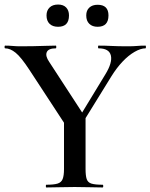

<svg xmlns="http://www.w3.org/2000/svg" viewBox="-20 -826 663 846"><path d="M312 -281 444 -498Q476 -550 468.5 -581.5Q461 -613 414 -613Q412 -613 412 -619Q412 -625 414 -625Q445 -625 472 -623.5Q499 -622 543 -622Q568 -622 583.5 -623.5Q599 -625 621 -625Q623 -625 623 -619Q623 -613 621 -613Q600 -613 573 -597.5Q546 -582 520 -554.5Q494 -527 471 -490L332 -265ZM270 -273 109 -519Q73 -574 49 -593.5Q25 -613 3 -613Q0 -613 0 -619Q0 -625 3 -625Q19 -625 36 -623.5Q53 -622 68 -622Q96 -622 125.5 -622.5Q155 -623 181.5 -624Q208 -625 226 -625Q228 -625 228 -619Q228 -613 226 -613Q193 -613 186 -596Q179 -579 197 -553L350 -318ZM262 -310 357 -319V-81Q357 -52 362 -37Q367 -22 383 -17Q399 -12 432 -12Q435 -12 435 -6Q435 0 432 0Q407 0 376.5 -1Q346 -2 309 -2Q274 -2 241.5 -1Q209 0 184 0Q182 0 182 -6Q182 -12 184 -12Q217 -12 233.5 -17Q250 -22 256 -37Q262 -52 262 -81ZM236 -708Q212 -708 198.5 -721Q185 -734 185 -758Q185 -780 198.5 -793Q212 -806 236 -806Q259 -806 271.5 -793Q284 -780 284 -758Q284 -708 236 -708ZM410 -708Q387 -708 373.5 -721Q360 -734 360 -758Q360 -780 373.5 -792.5Q387 -805 410 -805Q458 -805 458 -758Q458 -708 410 -708Z"/></svg>

Font: Cormorant Garamond Light SemiBold
Style: Regular
Weight: 600
Version: Version 4.001